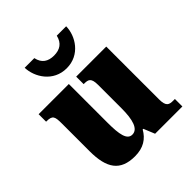

<svg xmlns="http://www.w3.org/2000/svg" viewBox="-210 -917 1070 1070"><g transform="rotate(-45 324.5 -382.0)"><path d="M319 -606C425 -606 481 -699 482 -774H408C397 -726 365 -706 319 -706C273 -706 241 -726 231 -774H155C157 -699 213 -606 319 -606ZM241 10C308 10 350 -18 377 -66H382L409 0H624V-59H612C580 -59 560 -63 560 -120V-536H323V-477H327C359 -477 377 -472 377 -417V-233C377 -142 360 -86 316 -86C275 -86 265 -139 265 -230V-536H27V-477H30C78 -477 82 -462 82 -405V-189C82 -55 126 10 241 10Z"/></g></svg>

Font: Noto Serif Ethiopic SemiCondensed Black
Style: Regular
Weight: 900
Width: 4
Designer: Monotype Design Team
Foundry: Monotype Imaging Inc.
Version: Version 2.102